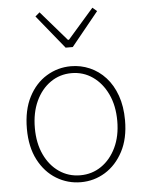

<svg xmlns="http://www.w3.org/2000/svg" viewBox="-56 -854 699 912"><g transform="rotate(-5 293.0 -397.5)"><path d="M293 13Q230 13 176.5 -19.5Q123 -52 91 -113.5Q59 -175 59 -262Q59 -351 91 -413Q123 -475 176.5 -507.5Q230 -540 293 -540Q340 -540 382.5 -521.5Q425 -503 457.5 -467.5Q490 -432 508.5 -380Q527 -328 527 -262Q527 -175 494.5 -113.5Q462 -52 409 -19.5Q356 13 293 13ZM293 -20Q349 -20 393.5 -50.5Q438 -81 464 -135.5Q490 -190 490 -262Q490 -335 464 -390Q438 -445 393.5 -476Q349 -507 293 -507Q237 -507 192.5 -476Q148 -445 122.5 -390Q97 -335 97 -262Q97 -190 122.5 -135.5Q148 -81 192.5 -50.5Q237 -20 293 -20ZM276 -630 146 -790 167 -808 290 -666H295L419 -808L440 -790L310 -630Z"/></g></svg>

Font: Noto Sans TC
Style: Regular
Weight: 100
Designer: Ryoko NISHIZUKA 西塚涼子 (kana, bopomofo & ideographs); Paul D. Hunt (Latin, Greek & Cyrillic); Sandoll Communications 산돌커뮤니
Foundry: Adobe
Version: Version 2.004;hotconv 1.0.118;makeotfexe 2.5.65603